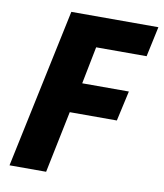

<svg xmlns="http://www.w3.org/2000/svg" viewBox="-81 -780 722 847"><g transform="rotate(10 280.0 -357.0)"><path d="M19 0 170 -714H560L531 -579H305L272 -412H481L451 -277H240L183 0Z"/></g></svg>

Font: Noto Sans Display Extra
Style: Italic
Weight: 800
Italic angle: -12°
Designer: Monotype Design Team
Foundry: Monotype Imaging Inc.
Version: Version 1.900